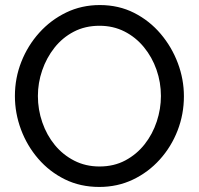

<svg xmlns="http://www.w3.org/2000/svg" viewBox="-20 -735 788 760"><path d="M373 5Q298 5 237 -25Q176 -55 131.5 -106.5Q87 -158 63 -222.5Q39 -287 39 -355Q39 -426 64.5 -490.5Q90 -555 135.5 -605.5Q181 -656 242 -685.5Q303 -715 375 -715Q450 -715 511 -684Q572 -653 616 -601Q660 -549 684 -485Q708 -421 708 -354Q708 -283 683 -218.5Q658 -154 612.5 -103.5Q567 -53 506 -24Q445 5 373 5ZM130 -355Q130 -301 147.5 -250.5Q165 -200 197 -161Q229 -122 274 -99Q319 -76 374 -76Q431 -76 476 -100Q521 -124 552.5 -164Q584 -204 600.5 -254Q617 -304 617 -355Q617 -409 599.5 -459Q582 -509 549.5 -548.5Q517 -588 472.5 -610.5Q428 -633 374 -633Q317 -633 272 -609.5Q227 -586 195.5 -546Q164 -506 147 -456.5Q130 -407 130 -355Z"/></svg>

Font: Raleway Thin Medium
Style: Regular
Weight: 500
Version: Version 4.026